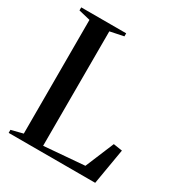

<svg xmlns="http://www.w3.org/2000/svg" viewBox="-175 -864 922 984"><g transform="rotate(30 286.0 -371.5)"><path d="M19.5 0V-18L88.5 -35.5V-708.5L20 -725V-743H286V-725L206 -708.5L205.5 -31L444.5 -50.5L515 -219.5L567.5 -211.5L531.5 0Z"/></g></svg>

Font: Merriweather 144pt Medium
Style: Regular
Weight: 500
Version: Version 2.100